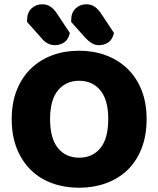

<svg xmlns="http://www.w3.org/2000/svg" viewBox="-20 -863 743 901"><path d="M668 -304Q668 -226 644 -165.5Q620 -105 577.5 -64.5Q535 -24 477 -3Q419 18 351 18Q283 18 225 -3Q167 -24 125 -65Q83 -106 59 -166Q35 -226 35 -304Q35 -382 59.5 -442Q84 -502 126.5 -542.5Q169 -583 226.5 -604Q284 -625 351 -625Q418 -625 475.5 -604Q533 -583 576 -542.5Q619 -502 643.5 -442Q668 -382 668 -304ZM488 -304Q488 -394 451 -439Q414 -484 351 -484Q290 -484 252.5 -439.5Q215 -395 215 -304Q215 -213 252 -168Q289 -123 352 -123Q414 -123 451 -168Q488 -213 488 -304ZM107 -760V-767Q107 -804 128 -823.5Q149 -843 178 -843Q201 -843 218 -831Q235 -819 249 -797L308 -708Q300 -676 280.5 -663.5Q261 -651 238 -651Q218 -651 201 -661Q184 -671 173 -686ZM314 -760V-767Q314 -804 335 -823.5Q356 -843 385 -843Q408 -843 425 -831Q442 -819 456 -797L515 -708Q507 -676 487.5 -663.5Q468 -651 445 -651Q424 -651 408.5 -661.5Q393 -672 380 -686Z"/></svg>

Font: Baloo Bhai 2 ExtraBold
Style: Regular
Weight: 800
Designer: Supriya Tembe, Noopur Datye and Ek Type
Foundry: Ek Type
Version: Version 1.640;PS 1.000;hotconv 16.6.51;makeotf.lib2.5.65220;